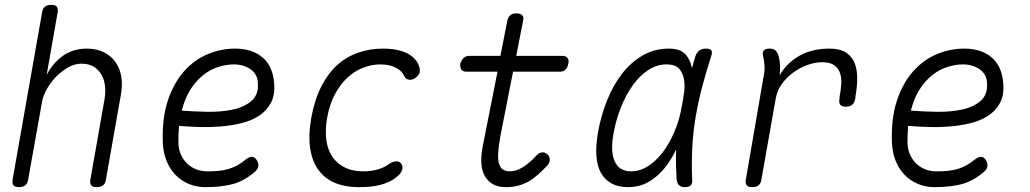

<svg xmlns="http://www.w3.org/2000/svg" viewBox="-20 -760 4240 790"><path d="M153 -341 96 -22Q94 -6 84.5 2Q75 10 58 10Q41 10 35 2Q29 -6 32 -22L153 -708Q155 -724 164.5 -732Q174 -740 191 -740Q208 -740 214 -732Q220 -724 217 -708L172 -452Q199 -503 240.5 -531.5Q282 -560 337 -560Q377 -560 406.5 -545.5Q436 -531 454.5 -505.5Q473 -480 479 -445Q485 -410 477 -368L416 -22Q414 -6 404.5 2Q395 10 378 10Q361 10 355 2Q349 -6 352 -22L410 -351Q415 -380 412 -406.5Q409 -433 397 -453.5Q385 -474 365 -486Q345 -498 315 -498Q288 -498 261 -483Q234 -468 211.5 -445Q189 -422 173 -394Q157 -366 153 -341Z M1036 -102Q1045 -88 1042.5 -74.5Q1040 -61 1025 -50Q982 -14 935.5 -2Q889 10 825 10Q789 10 757.5 -3Q726 -16 702.5 -40Q679 -64 665.5 -97.5Q652 -131 650 -171Q646 -274 671 -347.5Q696 -421 738.5 -468Q781 -515 835.5 -537.5Q890 -560 947 -560Q1018 -560 1060.5 -523.5Q1103 -487 1108 -417Q1112 -369 1094.5 -336.5Q1077 -304 1045.5 -283.5Q1014 -263 972.5 -253Q931 -243 886.5 -239.5Q842 -236 798 -237.5Q754 -239 717 -242Q715 -225 714.5 -207.5Q714 -190 714 -171Q715 -144 725 -122.5Q735 -101 751 -86Q767 -71 788 -63Q809 -55 833 -55Q859 -55 880 -57Q901 -59 919.5 -64.5Q938 -70 955 -79Q972 -88 989 -102Q1005 -115 1016 -115Q1027 -115 1036 -102ZM728 -305Q776 -301 833 -300Q890 -299 937.5 -309Q985 -319 1015 -345Q1045 -371 1041 -420Q1040 -439 1031.5 -453Q1023 -467 1009.5 -476Q996 -485 979 -490Q962 -495 942 -495Q911 -495 878 -484.5Q845 -474 816 -451Q787 -428 764 -392.5Q741 -357 728 -305Z M1261 -277Q1275 -352 1303 -406Q1331 -460 1369.5 -494Q1408 -528 1456 -544Q1504 -560 1555 -560Q1589 -560 1614.5 -554.5Q1640 -549 1657.5 -539.5Q1675 -530 1686 -518Q1697 -506 1702 -493Q1712 -470 1704.5 -456.5Q1697 -443 1684 -436Q1670 -429 1658.5 -433Q1647 -437 1641 -451Q1633 -469 1607.5 -482Q1582 -495 1544 -495Q1510 -495 1474.5 -481.5Q1439 -468 1409.5 -440.5Q1380 -413 1358 -372Q1336 -331 1326 -275Q1317 -223 1323 -182Q1329 -141 1349 -113Q1369 -85 1400.5 -70Q1432 -55 1474 -55Q1505 -55 1533 -62.5Q1561 -70 1580 -85Q1593 -94 1607 -96Q1621 -98 1630 -88Q1634 -83 1635.5 -77Q1637 -71 1635.5 -64Q1634 -57 1629 -49.5Q1624 -42 1616 -35Q1601 -22 1583.5 -13.5Q1566 -5 1546 0.5Q1526 6 1503 8Q1480 10 1454 10Q1401 10 1359.5 -7Q1318 -24 1291.5 -59Q1265 -94 1256.5 -148Q1248 -202 1261 -277Z M2295 -530Q2309 -530 2315.5 -521Q2322 -512 2318 -498Q2316 -483 2307 -474Q2298 -465 2284 -465H2091L2040 -206Q2032 -163 2030 -134Q2028 -105 2033 -87.5Q2038 -70 2049.5 -62.5Q2061 -55 2078 -55Q2105 -55 2133.5 -73.5Q2162 -92 2187 -120Q2198 -132 2210 -133Q2222 -134 2231 -126Q2241 -119 2242 -105.5Q2243 -92 2233 -80Q2213 -59 2194 -42Q2175 -25 2155 -13.5Q2135 -2 2112 4Q2089 10 2062 10Q2029 10 2007.5 -2.5Q1986 -15 1974 -37Q1962 -59 1960.5 -89.5Q1959 -120 1966 -157L2027 -465H1899Q1885 -465 1878.5 -474Q1872 -483 1874 -498Q1878 -512 1887 -521Q1896 -530 1910 -530H2039L2067 -673Q2070 -689 2079 -697Q2088 -705 2105 -705Q2122 -705 2129 -697Q2136 -689 2132 -673L2104 -530Z M2564 10Q2524 10 2496.5 -5Q2469 -20 2453 -48Q2437 -76 2434 -117.5Q2431 -159 2440 -212Q2452 -282 2477 -345Q2502 -408 2539 -456Q2576 -504 2624.5 -532Q2673 -560 2732 -560Q2779 -560 2801 -536Q2821 -513 2827 -479Q2834 -503 2841 -528Q2847 -545 2858 -552.5Q2869 -560 2885 -560Q2902 -560 2907 -552.5Q2912 -545 2906 -528Q2885 -463 2869 -402Q2853 -341 2842.5 -280Q2832 -219 2828.5 -155.5Q2825 -92 2828 -21Q2830 -6 2822.5 2Q2815 10 2798.5 10Q2782 10 2774 2Q2766 -6 2764 -21Q2760 -86 2762 -145Q2750 -119 2734 -95Q2704 -49 2661.5 -19.5Q2619 10 2564 10ZM2577 -55Q2613 -55 2646.5 -76.5Q2680 -98 2707 -133.5Q2734 -169 2753 -214Q2771 -254 2780 -296Q2783 -313 2787 -331L2793 -367Q2799 -401 2795 -429.5Q2791 -458 2775 -476.5Q2759 -495 2722 -495Q2683 -495 2647.5 -472Q2612 -449 2583.5 -409Q2555 -369 2534.5 -317.5Q2514 -266 2504 -209Q2491 -136 2509.5 -95.5Q2528 -55 2577 -55Z M3075 10Q3058 10 3052 2Q3046 -6 3049 -22L3123 -452Q3127 -471 3125.5 -490.5Q3124 -510 3120 -528Q3116 -544 3122.5 -552Q3129 -560 3146 -560Q3163 -560 3171.5 -552Q3180 -544 3184 -528Q3189 -509 3189.5 -490Q3190 -471 3188 -450Q3216 -500 3268.5 -530Q3321 -560 3393 -560Q3436 -560 3460.5 -544Q3485 -528 3496 -501.5Q3507 -475 3507 -439Q3507 -403 3500 -364L3499 -353Q3496 -337 3486.5 -329Q3477 -321 3460 -321Q3444 -321 3437.5 -329Q3431 -337 3434 -353L3435 -364Q3440 -391 3441.5 -416Q3443 -441 3436 -460.5Q3429 -480 3412 -492Q3395 -504 3362 -504Q3334 -504 3303 -493Q3272 -482 3245 -462.5Q3218 -443 3198 -416Q3178 -389 3172 -356L3113 -22Q3111 -6 3101.5 2Q3092 10 3075 10Z M4036 -102Q4045 -88 4042.5 -74.5Q4040 -61 4025 -50Q3982 -14 3935.5 -2Q3889 10 3825 10Q3789 10 3757.5 -3Q3726 -16 3702.5 -40Q3679 -64 3665.5 -97.5Q3652 -131 3650 -171Q3646 -274 3671 -347.5Q3696 -421 3738.5 -468Q3781 -515 3835.5 -537.5Q3890 -560 3947 -560Q4018 -560 4060.5 -523.5Q4103 -487 4108 -417Q4112 -369 4094.5 -336.5Q4077 -304 4045.5 -283.5Q4014 -263 3972.5 -253Q3931 -243 3886.5 -239.5Q3842 -236 3798 -237.5Q3754 -239 3717 -242Q3715 -225 3714.5 -207.5Q3714 -190 3714 -171Q3715 -144 3725 -122.5Q3735 -101 3751 -86Q3767 -71 3788 -63Q3809 -55 3833 -55Q3859 -55 3880 -57Q3901 -59 3919.5 -64.5Q3938 -70 3955 -79Q3972 -88 3989 -102Q4005 -115 4016 -115Q4027 -115 4036 -102ZM3728 -305Q3776 -301 3833 -300Q3890 -299 3937.5 -309Q3985 -319 4015 -345Q4045 -371 4041 -420Q4040 -439 4031.5 -453Q4023 -467 4009.5 -476Q3996 -485 3979 -490Q3962 -495 3942 -495Q3911 -495 3878 -484.5Q3845 -474 3816 -451Q3787 -428 3764 -392.5Q3741 -357 3728 -305Z"/></svg>

Font: Maple Mono NL ExtraLight
Style: Italic
Weight: 275
Italic angle: -10°
Monospace: yes
Designer: subframe7536
Version: Version 7.000